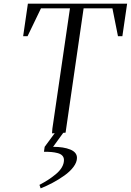

<svg xmlns="http://www.w3.org/2000/svg" viewBox="-20 -722 712 1045"><path d="M106 -524.9 131.8 -702.1H671.9L646 -524.9H622.1L591.8 -676.8H435.1L336.9 0L324.2 1L269 77.1Q326.7 77.1 362.8 92Q398.9 106.9 398.9 137.2Q398.9 161.1 379.9 186.5Q360.8 211.9 330.1 233.6Q299.3 255.4 266.8 272.7Q234.4 290 201.2 303.2L194.8 284.2Q221.2 270 240.7 257.6Q260.3 245.1 282.2 227.3Q304.2 209.5 316.2 189.5Q328.1 169.4 328.1 148.9Q328.1 134.8 319.3 125.2Q310.5 115.7 293.7 111.3Q276.9 106.9 260 105.5Q243.2 104 219.2 104L223.1 77.1L277.8 2.9L263.2 3.9L265.1 -22L360.8 -676.8H203.1L129.9 -524.9Z"/></svg>

Font: Dihjauti S
Style: Italic
Weight: 400
Italic angle: -9°
Designer: T. Christopher White
Version: Version 3.0.0